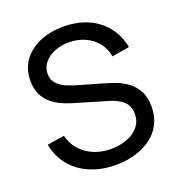

<svg xmlns="http://www.w3.org/2000/svg" viewBox="-135 -846 900 972"><g transform="rotate(-20 315.0 -360.0)"><path d="M325.5 15Q249 15 187.8 -11Q126.5 -37 86.8 -85.2Q47 -133.5 35 -199.5L127 -214Q144.5 -146 199.8 -107.8Q255 -69.5 330 -69.5Q378.5 -69.5 417.8 -84.8Q457 -100 480 -128.5Q503 -157 503 -196Q503 -220 494.8 -237.2Q486.5 -254.5 472.2 -266.8Q458 -279 440 -287.5Q422 -296 402.5 -301.5L219 -356Q189 -365 161 -378.8Q133 -392.5 111 -413.2Q89 -434 76 -463.2Q63 -492.5 63 -532.5Q63 -596.5 96.2 -641.8Q129.5 -687 186.5 -711Q243.5 -735 315 -734.5Q387.5 -734 444.8 -708.8Q502 -683.5 539.8 -636.5Q577.5 -589.5 590.5 -524L496 -507.5Q488.5 -551.5 462.8 -583.2Q437 -615 398.5 -632.2Q360 -649.5 314 -650Q270 -650.5 234.5 -636Q199 -621.5 178 -595.8Q157 -570 157 -536.5Q157 -503.5 176 -483.2Q195 -463 222.8 -451.2Q250.5 -439.5 277 -432L414 -392.5Q437.5 -386 468.2 -374.5Q499 -363 528 -342.2Q557 -321.5 576 -287.2Q595 -253 595 -201Q595 -149 574.2 -108.5Q553.5 -68 516.5 -40.8Q479.5 -13.5 430.5 0.8Q381.5 15 325.5 15Z"/></g></svg>

Font: Manrope ExtraLight Medium
Style: Regular
Weight: 500
Version: Version 4.504